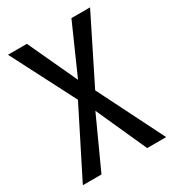

<svg xmlns="http://www.w3.org/2000/svg" viewBox="-175 -613 827 915"><g transform="rotate(-30 239.0 -155.5)"><path d="M363.8 203.1H468.3L264.2 -204.1H259.3L115.7 -513.7H11.7L208.5 -131.8H212.9ZM9.8 203.1H112.3L268.1 -138.2H276.4L463.4 -513.7H360.8L228 -213.9H219.7Z"/></g></svg>

Font: Roboto Flex
Style: Regular
Weight: 400
Designer: Berlow after Robertson
Foundry: Google
Version: Version 3.200;gftools[0.9.32]